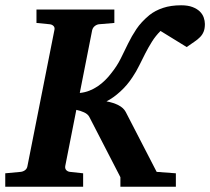

<svg xmlns="http://www.w3.org/2000/svg" viewBox="-37 -707 796 727"><path d="M738.8 -616.2Q738.8 -598.6 734.1 -587.2Q729.5 -575.7 720.7 -566.7Q711.9 -557.6 699.2 -549.1Q686.5 -540.5 669.9 -528.8L570.8 -589.8Q552.2 -571.3 538.6 -549.6Q524.9 -527.8 513.2 -504.9L490.2 -459Q479 -436 464.8 -415Q445.3 -384.8 418.5 -360.4Q391.6 -335.9 366.2 -323.2Q392.6 -318.4 411.6 -308.6Q430.7 -298.8 439 -283.2L556.2 -56.2L628.9 -50.8V0H418.9V-36.1L300.8 -265.1Q294.9 -275.4 281 -281.7Q267.1 -288.1 252 -291L210 -78.1Q208.5 -68.4 214.1 -62.7Q219.7 -57.1 228 -56.2L277.8 -50.8V0H-17.1V-50.8L41 -56.2Q50.3 -57.1 57.9 -62.7Q65.4 -68.4 66.9 -78.1L168.9 -592.8Q171.4 -602.5 165.8 -608.4Q160.2 -614.3 150.9 -615.2L101.1 -620.1V-670.9H396V-620.1L337.9 -615.2Q329.6 -614.3 322 -608.4Q314.5 -602.5 312 -592.8L265.1 -355Q284.7 -356.9 301.8 -363.8Q318.8 -370.6 333.5 -380.6Q348.1 -390.6 360.8 -403.1Q373.5 -415.5 383.8 -429.2Q406.2 -457 420.2 -485.4Q434.1 -513.7 447.8 -541.7Q461.4 -569.8 479.5 -596.9Q497.6 -624 528.8 -649.9Q550.3 -667 580.1 -677Q609.9 -687 648.9 -687Q674.3 -687 691.7 -680.4Q709 -673.8 719.5 -663.6Q730 -653.3 734.4 -640.6Q738.8 -627.9 738.8 -616.2Z"/></svg>

Font: Charis SIL Cyr
Style: Bold Italic
Weight: 700
Italic angle: -11°
Foundry: SIL International
Version: Version 5.000